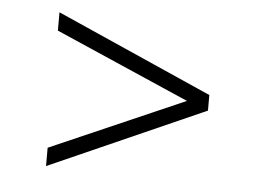

<svg xmlns="http://www.w3.org/2000/svg" viewBox="-37 -607 617 454"><g transform="rotate(5 272.0 -379.5)"><path d="M87 -562.5 457 -398.5V-361.5L87 -197.5V-241L405.5 -380L87 -519Z"/></g></svg>

Font: Encode Sans Semi Expanded ExLight
Style: Regular
Weight: 275
Width: 6
Designer: Multiple Designers
Foundry: Impallari Type
Version: Version 2.000